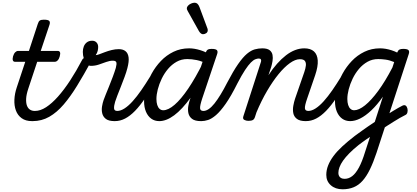

<svg xmlns="http://www.w3.org/2000/svg" viewBox="-20 -875 3074 1414"><path d="M216 17Q169 17 139.5 -4.5Q110 -26 97 -61.5Q84 -97 86 -141Q88 -185 103 -230L166 -420H90Q79 -420 75 -430Q71 -440 76 -460Q82 -480 92 -490Q102 -500 113 -500H193L258 -698Q264 -718 273.5 -724Q283 -730 303 -730Q335 -730 343 -720.5Q351 -711 344 -691L280 -500H406Q417 -500 421.5 -490.5Q426 -481 420 -460Q415 -441 405 -430.5Q395 -420 384 -420H254L188 -221Q174 -179 172.5 -148Q171 -117 178.5 -97Q186 -77 201 -67.5Q216 -58 235 -58Q249 -58 256 -46.5Q263 -35 261 -20.5Q259 -6 248 5.5Q237 17 216 17Z M220 17Q201 17 194.5 5.5Q188 -6 191.5 -20.5Q195 -35 207 -46.5Q219 -58 238 -58Q277 -58 319.5 -85.5Q362 -113 407 -163.5Q452 -214 497 -283Q542 -352 585 -434Q590 -445 603.5 -449.5Q617 -454 630.5 -452Q644 -450 650.5 -442Q657 -434 649 -419Q597 -324 548 -244Q499 -164 449 -105.5Q399 -47 343 -15Q287 17 220 17Z M825 17Q781 17 760 1Q739 -15 733 -40Q727 -65 731.5 -91.5Q736 -118 743 -138Q747 -150 758 -177Q769 -204 783 -238.5Q797 -273 810.5 -309Q824 -345 833 -375Q841 -405 836.5 -416.5Q832 -428 811 -428Q788 -428 762 -418.5Q736 -409 708 -399.5Q680 -390 649 -390Q631 -390 618 -405Q605 -420 597.5 -443.5Q590 -467 590 -493Q590 -514 597 -532.5Q604 -551 619.5 -563Q635 -575 659 -575Q679 -575 691 -562Q703 -549 703 -529Q703 -516 699.5 -500.5Q696 -485 685 -469Q694 -469 711.5 -475.5Q729 -482 752.5 -491Q776 -500 802.5 -506.5Q829 -513 855 -513Q886 -513 904.5 -498Q923 -483 927 -452.5Q931 -422 918 -373Q911 -345 897.5 -308.5Q884 -272 869.5 -235.5Q855 -199 843.5 -169.5Q832 -140 828 -126Q819 -96 820 -77Q821 -58 844 -58Q858 -58 864.5 -46.5Q871 -35 869.5 -20.5Q868 -6 857 5.5Q846 17 825 17Z M825 17Q811 17 804 5.5Q797 -6 798.5 -20.5Q800 -35 811 -46.5Q822 -58 843 -58Q869 -58 898 -77Q927 -96 957.5 -130Q988 -164 1020 -210Q1052 -256 1085 -310Q1093 -323 1107 -321Q1121 -319 1130 -308.5Q1139 -298 1131 -285Q1088 -210 1049.5 -153Q1011 -96 974.5 -58.5Q938 -21 901.5 -2Q865 17 825 17Z M1153 17Q1119 17 1094 -1Q1069 -19 1055 -52Q1041 -85 1041 -130Q1041 -176 1055 -229Q1069 -282 1097 -333Q1125 -384 1165 -426Q1205 -468 1257.5 -493.5Q1310 -519 1373 -519Q1411 -519 1455 -505.5Q1499 -492 1534 -468L1516 -399Q1467 -425 1429 -432.5Q1391 -440 1359 -440Q1316 -440 1280.5 -420Q1245 -400 1217.5 -367.5Q1190 -335 1171 -295.5Q1152 -256 1142 -217Q1132 -178 1132 -146Q1132 -121 1138 -102Q1144 -83 1155.5 -73Q1167 -63 1182 -63Q1219 -63 1266 -103.5Q1313 -144 1366.5 -223Q1420 -302 1476 -415L1513 -378Q1448 -244 1384.5 -156.5Q1321 -69 1263 -26Q1205 17 1153 17ZM1461 17Q1416 17 1394.5 0.5Q1373 -16 1367.5 -41.5Q1362 -67 1367 -95.5Q1372 -124 1381 -148L1493 -483Q1500 -503 1509.5 -509Q1519 -515 1538 -515Q1569 -515 1577.5 -505.5Q1586 -496 1579 -476L1469 -149Q1452 -97 1453.5 -77.5Q1455 -58 1478 -58Q1492 -58 1499 -46.5Q1506 -35 1504.5 -20.5Q1503 -6 1492.5 5.5Q1482 17 1461 17Z M1463 17Q1447 17 1442.5 5.5Q1438 -6 1442.5 -20.5Q1447 -35 1457 -46.5Q1467 -58 1479 -58Q1497 -58 1517.5 -72Q1538 -86 1559.5 -113Q1581 -140 1604.5 -178.5Q1628 -217 1653 -266Q1698 -352 1733.5 -403Q1769 -454 1799 -479Q1829 -504 1856.5 -511.5Q1884 -519 1912 -519Q1922 -519 1925 -507.5Q1928 -496 1924 -481.5Q1920 -467 1910.5 -455.5Q1901 -444 1886 -444Q1875 -444 1860.5 -438.5Q1846 -433 1827.5 -414.5Q1809 -396 1784.5 -359Q1760 -322 1728 -260Q1681 -166 1642 -110.5Q1603 -55 1571 -27.5Q1539 0 1512.5 8.5Q1486 17 1463 17Z M1475 -623Q1468 -623 1460.5 -628Q1453 -633 1445 -646L1364 -791Q1361 -797 1358.5 -802Q1356 -807 1356 -813Q1356 -824 1365 -833.5Q1374 -843 1387.5 -849Q1401 -855 1414 -855Q1437 -855 1449 -823L1506 -670Q1508 -666 1509 -661.5Q1510 -657 1510 -653Q1510 -638 1498.5 -630.5Q1487 -623 1475 -623Z M2232 17Q2188 17 2166.5 0.5Q2145 -16 2140 -41.5Q2135 -67 2140 -95.5Q2145 -124 2153 -148L2221 -344Q2230 -370 2232.5 -391.5Q2235 -413 2225.5 -426Q2216 -439 2188 -439Q2155 -439 2114.5 -410Q2074 -381 2031.5 -329Q1989 -277 1947 -205.5Q1905 -134 1869 -48L1857 -11Q1853 2 1842.5 8.5Q1832 15 1809 15Q1793 15 1779.5 8Q1766 1 1772 -18L1902 -420Q1905 -430 1901.5 -437Q1898 -444 1886 -444Q1874 -444 1869.5 -455.5Q1865 -467 1868 -481.5Q1871 -496 1882 -507.5Q1893 -519 1911 -519Q1948 -519 1965.5 -505.5Q1983 -492 1987 -470.5Q1991 -449 1987 -425Q1983 -401 1977 -381L1957 -321Q1988 -369 2020.5 -405.5Q2053 -442 2086 -467.5Q2119 -493 2153 -506Q2187 -519 2221 -519Q2267 -519 2292 -496.5Q2317 -474 2320 -430Q2323 -386 2301 -321L2242 -149Q2224 -97 2225.5 -77.5Q2227 -58 2251 -58Q2265 -58 2271.5 -46.5Q2278 -35 2276.5 -20.5Q2275 -6 2264 5.5Q2253 17 2232 17Z M2232 17Q2218 17 2211 5.5Q2204 -6 2205.5 -20.5Q2207 -35 2218 -46.5Q2229 -58 2250 -58Q2276 -58 2305 -77Q2334 -96 2364.5 -130Q2395 -164 2427 -210Q2459 -256 2492 -310Q2500 -323 2514 -321Q2528 -319 2537 -308.5Q2546 -298 2538 -285Q2495 -210 2456.5 -153Q2418 -96 2381.5 -58.5Q2345 -21 2308.5 -2Q2272 17 2232 17Z M2796 -7Q2816 -21 2836 -33.5Q2856 -46 2875 -58Q2894 -70 2911.5 -79.5Q2929 -89 2944 -97Q2959 -104 2968 -97Q2977 -90 2980.5 -75.5Q2984 -61 2980.5 -47.5Q2977 -34 2967 -29Q2946 -19 2924 -6Q2902 7 2878.5 21.5Q2855 36 2831 51.5Q2807 67 2783 83ZM2503 519Q2450 519 2416.5 489.5Q2383 460 2383 413Q2383 378 2396.5 343.5Q2410 309 2436 274Q2462 239 2501.5 202.5Q2541 166 2593 126Q2619 107 2642.5 90Q2666 73 2690 56.5Q2714 40 2740 23L2800 -163Q2757 -102 2714.5 -62Q2672 -22 2633 -2.5Q2594 17 2559 17Q2525 17 2500 -1Q2475 -19 2461 -52Q2447 -85 2447 -130Q2447 -176 2461 -229Q2475 -282 2503 -333Q2531 -384 2571 -426Q2611 -468 2663.5 -493.5Q2716 -519 2779 -519Q2799 -519 2820 -515.5Q2841 -512 2863 -505Q2885 -498 2905 -488L2908 -494Q2913 -506 2923 -510.5Q2933 -515 2949 -515Q2980 -515 2988.5 -505.5Q2997 -496 2990 -476L2753 250Q2729 322 2704 373Q2679 424 2650 456.5Q2621 489 2584.5 504Q2548 519 2503 519ZM2518 442Q2548 442 2574 422Q2600 402 2623.5 358.5Q2647 315 2668 246L2705 133Q2691 142 2677 152Q2663 162 2649 172Q2635 182 2621 193Q2581 225 2552.5 254Q2524 283 2506.5 308Q2489 333 2480.5 355.5Q2472 378 2472 399Q2472 411 2477 421Q2482 431 2492.5 436.5Q2503 442 2518 442ZM2588 -63Q2623 -63 2668.5 -99.5Q2714 -136 2765.5 -206Q2817 -276 2870 -378L2883 -418Q2849 -432 2819.5 -436Q2790 -440 2765 -440Q2722 -440 2686.5 -420Q2651 -400 2623.5 -367.5Q2596 -335 2577 -295.5Q2558 -256 2548 -217Q2538 -178 2538 -146Q2538 -121 2544 -102Q2550 -83 2561.5 -73Q2573 -63 2588 -63Z"/></svg>

Font: Playwrite US Trad
Style: Regular
Weight: 400
Designer: Veronika Burian, José Scaglione
Foundry: TypeTogether
Version: Version 1.002